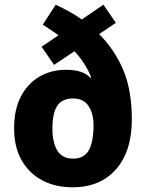

<svg xmlns="http://www.w3.org/2000/svg" viewBox="-20 -787 622 817"><path d="M217 -767Q247 -753 275 -737.5Q303 -722 328 -704L420 -767L473 -690L402 -642Q469 -574 505 -488Q541 -402 541 -279Q541 -143 473.5 -66.5Q406 10 289 10Q215 10 159 -20Q103 -50 71.5 -106Q40 -162 40 -241Q40 -321 69 -376.5Q98 -432 148 -461Q198 -490 260 -490Q335 -490 364 -456L368 -458Q356 -488 338.5 -515.5Q321 -543 297 -569L210 -511L157 -588L229 -637Q198 -659 162 -682ZM291 -368Q244 -368 223.5 -336.5Q203 -305 203 -240Q203 -182 223.5 -147Q244 -112 291 -112Q338 -112 358 -148Q378 -184 378 -255Q378 -303 357 -335.5Q336 -368 291 -368Z"/></svg>

Font: Noto Sans Arabic SemCond ExtBd
Style: Regular
Weight: 800
Width: 4
Designer: Monotype Design Team, Nadine Chahine, Nizar Qandah and Khaled Hosny
Foundry: Monotype Imaging Inc.
Version: Version 2.012; ttfautohint (v1.8.4.7-5d5b)